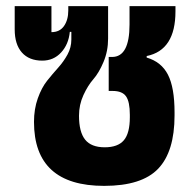

<svg xmlns="http://www.w3.org/2000/svg" viewBox="-20 -595 636 627"><path d="M320 12Q91 12 91 -197Q91 -239 103.5 -274Q116 -309 134 -331.5Q152 -354 170 -374Q188 -394 200.5 -417Q213 -440 213 -466V-491H208Q204 -450 179.5 -423.5Q155 -397 118 -397Q75 -397 51.5 -423.5Q28 -450 28 -499V-575H148V-490Q175 -490 189 -510Q203 -530 203 -561V-575H333V-469Q333 -428 318 -392.5Q303 -357 285 -336.5Q267 -316 252.5 -284.5Q238 -253 238 -217Q238 -164 258 -139Q278 -114 322 -114Q365 -114 384.5 -137Q404 -160 404 -212V-220Q404 -263 391.5 -280.5Q379 -298 348 -298H335V-409H346Q403 -409 403 -515V-575H553V-558Q553 -431 459 -412V-407Q507 -393 528.5 -351Q550 -309 550 -228V-218Q550 -100 496.5 -44Q443 12 320 12Z"/></svg>

Font: Anuphan
Style: Bold
Weight: 700
Designer: Mike Abbink, Paul van der Laan, Pieter van Rosmalen, Mint Tantisuwanna
Foundry: Bold Monday; Cadson Demak
Version: Version 3.002;hotconv 1.0.109;makeotfexe 2.5.65596